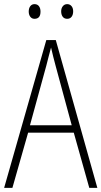

<svg xmlns="http://www.w3.org/2000/svg" viewBox="-20 -909 491 929"><path d="M412 0 337 -267H116L40 0H0L204 -715H250L451 0ZM249 -591Q243 -614 237.5 -635Q232 -656 227 -679Q221 -657 215.5 -636Q210 -615 204 -591L125 -303H327ZM119 -853Q119 -869 126.5 -879Q134 -889 147 -889Q161 -889 168.5 -879Q176 -869 176 -853Q176 -818 147 -818Q134 -818 126.5 -828Q119 -838 119 -853ZM276 -854Q276 -869 284 -879Q292 -889 305 -889Q318 -889 326 -879.5Q334 -870 334 -854Q334 -838 326.5 -828Q319 -818 305 -818Q291 -818 283.5 -828Q276 -838 276 -854Z"/></svg>

Font: Noto Sans Sinhala Condensed ExtraLight
Style: Regular
Weight: 200
Width: 3
Designer: Jelle Bosma - Monotype Design Team
Foundry: Monotype Imaging Inc.
Version: Version 2.006; ttfautohint (v1.8.4.7-5d5b)